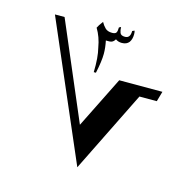

<svg xmlns="http://www.w3.org/2000/svg" viewBox="-91 -679 765 769"><g transform="rotate(15 291.5 -294.5)"><path d="M377 -573Q377 -553 368 -540Q358 -527 338 -527Q323 -527 312 -535Q306 -525 298.5 -522Q291 -519 274 -520Q280 -492 280 -466Q280 -436 269 -385H260Q262 -446 252 -485Q245 -527 225 -560Q230 -571 244 -589Q251 -576 261 -566Q271 -556 290 -556Q304 -556 307.5 -563Q311 -570 311 -584L319 -588Q319 -575 323 -564.5Q327 -554 344 -554Q366 -554 366 -584L375 -588Q377 -582 377 -573ZM546 -380 534 -338H462L295 0L50 -568H90L261 -167L367 -380Z"/></g></svg>

Font: Mirza
Style: Regular
Weight: 400
Designer: Arabic design by Kourosh Beigpour, Latin design by Eduardo Tunni, engineering by Lasse Fister
Version: Version 1.0010g